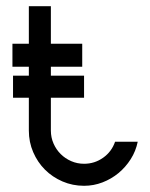

<svg xmlns="http://www.w3.org/2000/svg" viewBox="-20 -599 484 619"><path d="M251 0Q214 0 181.5 -14Q149 -28 125 -52Q101 -76 87 -108.5Q73 -141 73 -178V-284H22V-355H73V-579H144V-355H251V-284H144V-178Q144 -156 152.5 -136.5Q161 -117 175.5 -102.5Q190 -88 209.5 -79.5Q229 -71 251 -71Q285 -71 312.5 -90.5Q340 -110 351 -142H424Q418 -112 401.5 -86Q385 -60 362 -41Q339 -22 310.5 -11Q282 0 251 0ZM245.1 -457.9V-383.9H20.1V-457.9H245.1Z"/></svg>

Font: Googee
Style: Regular
Weight: 400
Designer: Peter Wiegel
Foundry: CATFonts Peter Wiegel
Version: 1.000